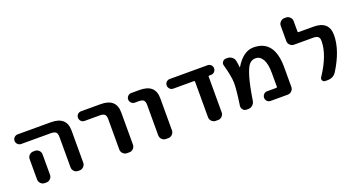

<svg xmlns="http://www.w3.org/2000/svg" viewBox="-46 -1251 3344 1812"><g transform="rotate(-20 1626.5 -345.0)"><path d="M171 -318H188Q211 -318 227.5 -301.5Q244 -285 244 -262V-130V-57Q244 -34 227.5 -17Q211 0 188 0H171Q148 0 131 -17Q114 -34 114 -57V-130V-262Q114 -285 131 -301.5Q148 -318 171 -318ZM88 -423Q68 -423 53.5 -437.5Q39 -452 39 -472Q39 -492 53.5 -506Q68 -520 88 -520H421Q578 -520 578 -380V-57Q578 -34 561 -17Q544 0 521 0H506Q483 0 466.5 -17Q450 -34 450 -57V-363Q450 -396 435.5 -409.5Q421 -423 386 -423Z M724 -423Q704 -423 690 -437.5Q676 -452 676 -472Q676 -492 690 -506Q704 -520 724 -520H921Q1077 -520 1077 -380V-57Q1077 -34 1060.5 -17Q1044 0 1021 0H997Q974 0 957 -17Q940 -34 940 -57V-363Q940 -397 926 -410Q912 -423 877 -423Z M1229 -423Q1209 -423 1194.5 -437.5Q1180 -452 1180 -472Q1180 -492 1194.5 -506Q1209 -520 1229 -520H1312Q1469 -520 1469 -380V-57Q1469 -34 1452 -17Q1435 0 1412 0H1388Q1365 0 1348 -17Q1331 -34 1331 -57V-363Q1331 -397 1317 -410Q1303 -423 1268 -423Z M1615 -423Q1595 -423 1581 -437.5Q1567 -452 1567 -472Q1567 -492 1581 -506Q1595 -520 1615 -520H1995Q2015 -520 2029 -506Q2043 -492 2043 -472Q2043 -452 2029 -437.5Q2015 -423 1995 -423H1977Q1968 -423 1968 -415V-57Q1968 -34 1951.5 -17Q1935 0 1912 0H1888Q1865 0 1848 -17Q1831 -34 1831 -57V-415Q1831 -423 1823 -423Z M2151 -57Q2175 -219 2173 -283.5Q2171 -348 2138 -466Q2132 -486 2145 -503Q2158 -520 2179 -520H2193Q2219 -520 2239 -504.5Q2259 -489 2264 -465Q2271 -430 2273 -399Q2273 -397 2274 -397Q2276 -397 2276 -398Q2355 -530 2458 -530Q2668 -530 2668 -255V-57Q2668 -34 2651 -17Q2634 0 2611 0H2439Q2418 0 2404.5 -14Q2391 -28 2391 -48Q2391 -68 2405 -82.5Q2419 -97 2439 -97H2531Q2540 -97 2540 -105V-242Q2540 -336 2513 -381.5Q2486 -427 2442 -427Q2405 -427 2380 -400.5Q2355 -374 2330 -292Q2305 -210 2281 -57Q2277 -33 2258.5 -16.5Q2240 0 2216 0H2199Q2176 0 2162 -17Q2148 -34 2151 -57Z M2828 -423Q2805 -423 2788 -440Q2771 -457 2771 -480V-633Q2771 -656 2788 -673Q2805 -690 2828 -690H2844Q2867 -690 2884 -673Q2901 -656 2901 -633V-529Q2901 -520 2910 -520H3058Q3214 -520 3214 -380Q3214 -229 3101 -48Q3071 0 3012 0H2988Q2970 0 2961.5 -15.5Q2953 -31 2963 -46Q3084 -227 3084 -367Q3084 -397 3069.5 -410Q3055 -423 3021 -423Z"/></g></svg>

Font: Rounded Mplus 1c Bold
Style: Bold
Weight: 700
Version: Version 1.059.20150529